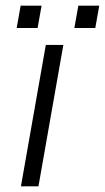

<svg xmlns="http://www.w3.org/2000/svg" viewBox="-20 -659 371 679"><path d="M257 -639H331L317 -560H243ZM53 -639H127L113 -560H39ZM142 -500H204L116 0H54Z"/></svg>

Font: Overused Grotesk Book
Style: Italic
Weight: 350
Italic angle: -10°
Version: Version 0.003